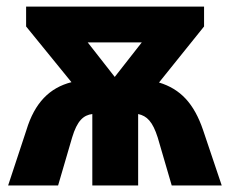

<svg xmlns="http://www.w3.org/2000/svg" viewBox="-20 -569 705 589"><path d="M60.1 -548.8V-487.8L199.2 -316.9C132.3 -299.8 86.4 -253.9 61 -169.9L4.9 0H158.2L201.2 -147C216.8 -199.2 236.3 -215.8 263.2 -219.2V0H403.8V-219.2C430.7 -213.4 448.2 -196.3 463.9 -147L506.8 0H660.2L603 -169.9C575.2 -251.5 533.7 -295.9 467.8 -315.9L606 -487.8V-548.8ZM332 -333 249 -439H415Z"/></svg>

Font: Noto Reveo Sans
Style: Regular
Weight: 800
Designer: Monotype Design Team
Foundry: Monotype Imaging Inc.
Version: Version 2.007